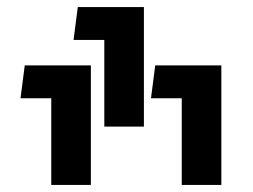

<svg xmlns="http://www.w3.org/2000/svg" viewBox="-20 -782 716 543"><path d="M494 -259V-597H606V-259ZM407 -504 419 -597H558V-504ZM125 -259V-597H237V-259ZM38 -504 50 -597H189V-504ZM275 -424V-762H387V-424ZM188 -669 200 -762H339V-669Z"/></svg>

Font: Noto Sans Hebrew Thin Medium
Style: Regular
Weight: 500
Version: Version 3.001